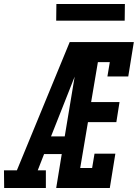

<svg xmlns="http://www.w3.org/2000/svg" viewBox="-65 -947 694 967"><path d="M166 0H-44L-45 -89H20L286 -735H609L581 -562H476L488 -634H428L394 -433H537L521 -332H378L339 -101H399L411 -173H516L488 0H218L246 -171H157L125 -89H166ZM192 -260H261L311 -561Q304 -543 297 -525.5Q290 -508 283 -490ZM218 -843 219 -927H564L563 -843Z"/></svg>

Font: Iosevka HT Extended
Style: Bold Italic
Weight: 700
Width: 7
Italic angle: -9°
Monospace: yes
Designer: Belleve Invis
Foundry: Belleve Invis
Version: Version 32.3.0; ttfautohint (v1.8.4)